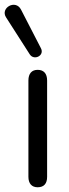

<svg xmlns="http://www.w3.org/2000/svg" viewBox="-48 -786 290 811"><path d="M111 5C138 5 151 -11 151 -39V-446C151 -475 137 -491 111 -491C86 -491 72 -475 72 -446V-39C72 -11 86 5 111 5ZM-22 -712 78 -556C96 -529 141 -551 125 -582L41 -745C18 -791 -49 -752 -22 -712Z"/></svg>

Font: SN Pro Book
Style: Regular
Weight: 350
Designer: Tobias Whetton
Foundry: Supernotes
Version: Version 1.003;Glyphs 3.3 (3324)